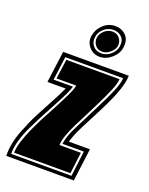

<svg xmlns="http://www.w3.org/2000/svg" viewBox="-161 -742 630 811"><g transform="rotate(20 154.5 -336.5)"><path d="M-31 0Q-31 -57 -10 -111.5Q11 -166 30 -203L70 -278Q83 -302 92.5 -321Q102 -340 108 -353H26L45 -495H340Q340 -471 327 -430.5Q314 -390 279 -321L229 -224Q213 -192 207 -176Q201 -160 197 -147H292L273 0ZM-14 -15H257L271 -129H175Q179 -164 204 -212L263 -329Q296 -394 308.5 -427Q321 -460 321 -477H61L47 -371H134Q131 -358 119 -333Q107 -308 86 -269L46 -194Q35 -172 20.5 -142.5Q6 -113 -4 -80Q-14 -47 -14 -15ZM-4 -24Q-4 -47 6 -78Q16 -109 30 -139.5Q44 -170 54 -190L94 -265Q117 -309 131 -339Q145 -369 145 -380H57L69 -468H308Q308 -451 294 -417Q280 -383 255 -333L196 -216Q185 -194 175 -166.5Q165 -139 165 -120H261L249 -24ZM196 -528Q167 -528 148.5 -549.5Q130 -571 134 -599Q139 -630 162 -651.5Q185 -673 216 -673Q245 -673 264 -653.5Q283 -634 278 -599Q274 -571 249.5 -549.5Q225 -528 196 -528ZM198 -544Q221 -544 240 -560.5Q259 -577 262 -599Q266 -625 251.5 -640Q237 -655 214 -655Q190 -655 171.5 -639Q153 -623 150 -599Q147 -577 160.5 -560.5Q174 -544 198 -544ZM199 -552Q178 -552 167 -567Q156 -582 158 -599Q160 -618 176 -632.5Q192 -647 213 -647Q232 -647 244 -632.5Q256 -618 254 -599Q252 -582 235 -567Q218 -552 199 -552Z"/></g></svg>

Font: Alumni Sans Collegiate One
Style: Italic
Weight: 400
Italic angle: -8°
Designer: Robert E. Leuschke
Foundry: Robert E. Leuschke
Version: Version 1.100